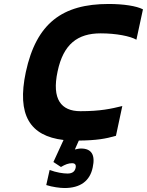

<svg xmlns="http://www.w3.org/2000/svg" viewBox="-20 -699 740 967"><path d="M667 -499 700 -652C667 -669 602 -679 527 -679C294 -679 163 -582 110 -336C64 -119 131 -14 300 6L249 117L287 142C309 129 325 123 343 123C358 123 364 131 361 146C357 165 344 175 320 175C299 175 264 170 230 157L213 233C244 243 283 248 305 248C384 248 433 213 447 144C461 80 440 49 388 49C376 49 366 52 357 54L377 9C466 8 512 0 564 -15L596 -165C539 -151 486 -139 385 -139C288 -139 240 -199 270 -339C299 -477 371 -531 487 -531C565 -531 636 -517 667 -499Z"/></svg>

Font: LT Wave Mono Black
Style: Italic
Weight: 900
Designer: Daniel Lyons
Version: Version 2.5 (Glyphs App)